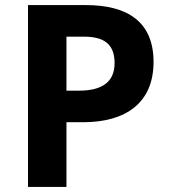

<svg xmlns="http://www.w3.org/2000/svg" viewBox="-20 -734 667 754"><path d="M430 -486C430 -408 375 -378 291 -378H241V-590H310C388 -590 430 -561 430 -486ZM318 -714H90V0H241V-254H306C473 -254 583 -329 583 -491C583 -648 481 -714 318 -714Z"/></svg>

Font: Passageway
Style: Regular
Weight: 700
Foundry: Ascender Corporation
Version: Version 1.11